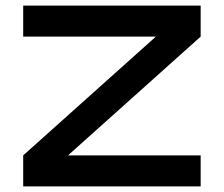

<svg xmlns="http://www.w3.org/2000/svg" viewBox="-20 -667 801 687"><path d="M63 -647H698V-536L182 -74L170 -111H698V0H63V-111L579 -573L591 -536H63Z"/></svg>

Font: Syne
Style: Bold
Weight: 700
Designer: Lucas Descroix
Foundry: Bonjour Monde
Version: Version 2.200